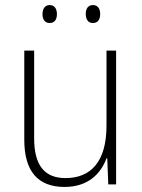

<svg xmlns="http://www.w3.org/2000/svg" viewBox="-20 -822 562 759"><path d="M148 -766C148 -746 157 -731 176 -731C196 -731 205 -745 205 -766C205 -787 196 -802 176 -802C157 -802 148 -786 148 -766ZM319 -767C319 -746 328 -731 347 -731C367 -731 376 -745 376 -767C376 -787 367 -802 347 -802C328 -802 319 -787 319 -767ZM439 -622H401V-325C401 -184 340 -118 239 -118C158 -118 115 -166 115 -275V-622H76V-269C76 -146 129 -83 235 -83C330 -83 379 -137 401 -196H404L408 -93H439Z"/></svg>

Font: Noto Sans Kannada UI SemiCondensed ExtraLight
Style: Regular
Weight: 200
Width: 4
Designer: Jelle Bosma - Monotype Design Team
Foundry: Monotype Imaging Inc.
Version: Version 2.005